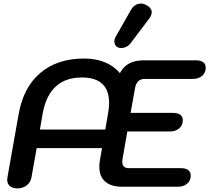

<svg xmlns="http://www.w3.org/2000/svg" viewBox="-20 -1034 1159 1063"><path d="M20 -38Q20 -46 21 -51L83 -401Q109 -550 203 -630Q297 -710 446 -710Q510 -710 560 -689.5Q610 -669 644 -629Q680 -700 774 -700H1065Q1091 -700 1105 -689.5Q1119 -679 1119 -659Q1119 -631 1099 -614Q1079 -597 1047 -597H779Q759 -597 745.5 -584Q732 -571 728 -548L703 -409H938Q964 -409 978 -398.5Q992 -388 992 -368Q992 -340 972 -323Q952 -306 920 -306H685L658 -152Q657 -147 657 -138Q657 -121 666 -112Q675 -103 692 -103H982Q1008 -103 1022 -92.5Q1036 -82 1036 -62Q1036 -34 1016 -17Q996 0 964 0H658Q595 0 562.5 -28.5Q530 -57 530 -111Q530 -132 534 -152L545 -214H183L154 -51Q149 -24 127.5 -7.5Q106 9 76 9Q50 9 35 -3.5Q20 -16 20 -38ZM563 -317 578 -404Q584 -437 584 -464Q584 -605 433 -605Q252 -605 216 -404L201 -317ZM613 -805Q613 -816 619 -828L702 -974Q724 -1014 759 -1014Q777 -1014 790 -1006Q820 -990 820 -966Q820 -950 806 -931L701 -792Q692 -781 679 -774.5Q666 -768 652 -768Q639 -768 630 -773Q622 -777 617.5 -786Q613 -795 613 -805Z"/></svg>

Font: Kodchasan
Style: Bold Italic
Weight: 700
Italic angle: -10°
Version: Version 1.000; ttfautohint (v1.6)